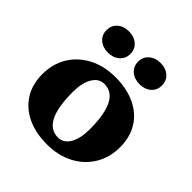

<svg xmlns="http://www.w3.org/2000/svg" viewBox="-202 -897 1063 1063"><g transform="rotate(45 329.5 -366.0)"><path d="M327 16Q237 16 171.5 -15.5Q106 -47 70 -104.5Q34 -162 34 -241Q34 -322 72 -384Q110 -446 177.5 -481Q245 -516 332 -516Q422 -516 488 -484.5Q554 -453 589.5 -395.5Q625 -338 625 -259Q625 -179 587 -116.5Q549 -54 482 -19Q415 16 327 16ZM343 -54Q386 -54 411 -96Q436 -138 436 -210Q436 -446 316 -446Q273 -446 248 -404Q223 -362 223 -290Q223 -54 343 -54ZM206 -582Q165 -582 139 -605Q113 -628 113 -665Q113 -702 139 -725Q165 -748 206 -748Q247 -748 273.5 -725Q300 -702 300 -665Q300 -628 273.5 -605Q247 -582 206 -582ZM454 -582Q413 -582 386.5 -605Q360 -628 360 -665Q360 -702 386.5 -725Q413 -748 454 -748Q495 -748 521 -725Q547 -702 547 -665Q547 -628 521 -605Q495 -582 454 -582Z"/></g></svg>

Font: Platypi ExtraBold
Style: Regular
Weight: 800
Designer: David Sargent
Foundry: Bolt Cutter Type
Version: Version 1.200; ttfautohint (v1.8.4.7-5d5b)